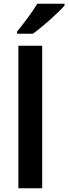

<svg xmlns="http://www.w3.org/2000/svg" viewBox="-20 -1004 364 1024"><path d="M324 -974V-984H179C152 -939 102 -873 71 -836V-824H155C205 -859 291 -936 324 -974ZM205 0V-760H78V0Z"/></svg>

Font: Noto Sans Myanmar UI SemiBold
Style: Regular
Weight: 600
Designer: Monotype Design Team
Foundry: Monotype Imaging Inc.
Version: Version 2.103